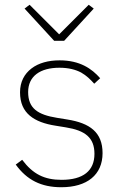

<svg xmlns="http://www.w3.org/2000/svg" viewBox="-20 -773 508 805"><path d="M237 12C153 12 93 -18 46 -83L73 -103C118 -43 166 -19 238 -19C329 -19 376 -57 376 -128C376 -196 337 -226 256 -239L213 -246C168 -253 131 -266 105 -288C79 -310 64 -341 64 -386C64 -430 82 -463 112 -486C142 -509 183 -520 230 -520C315 -520 365 -485 400 -445L375 -422C360 -439 343 -456 320 -469C297 -481 268 -489 229 -489C149 -489 98 -454 98 -387C98 -319 138 -292 219 -279L262 -272C357 -257 410 -218 410 -131C410 -40 345 12 237 12ZM207 -602 83 -737 104 -753 228 -629 352 -753 373 -737 249 -602Z"/></svg>

Font: Plexus Sans ExtraLight
Style: Regular
Weight: 250
Version: Version 2.001;PS 002.001;hotconv 1.0.70;makeotf.lib2.5.58329